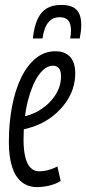

<svg xmlns="http://www.w3.org/2000/svg" viewBox="-20 -756 353 786"><path d="M66.3 -276.9Q85 -280 102.9 -286.2Q120.7 -292.3 136.6 -301.4Q178.2 -325.5 204 -362.9Q229.8 -400.3 229.8 -443.2Q229.8 -466.5 220.9 -476.8Q212.1 -487 197.1 -487Q165.5 -487 138.1 -448.2Q110.8 -409.4 93.6 -341.1Q76.4 -272.8 76.4 -184.5Q76.4 -141 83.7 -112.2Q91 -83.4 105.3 -69.1Q119.6 -54.7 139.9 -54.7Q151.5 -54.7 163.4 -56.7Q175.4 -58.7 188.2 -63.2Q201.1 -67.6 215 -74.2L228.4 -15.2Q208.2 -2.5 181.9 3.8Q155.7 10 132.7 10Q94.3 10 68.2 -11.2Q42.1 -32.5 29.2 -73.8Q16.3 -115.1 16.3 -174.2Q16.3 -252.6 29.3 -320.3Q42.3 -388.1 67 -438.7Q91.8 -489.3 127 -517.8Q162.2 -546.2 206.9 -546.2Q234.9 -546.2 253 -534.9Q271.1 -523.6 279.6 -503.5Q288.1 -483.3 288.1 -457.1Q288.1 -389.9 248.4 -335.1Q208.7 -280.3 147.1 -250.2Q125.3 -239.8 101.8 -232.9Q78.3 -226.1 55.2 -222.9ZM231.5 -735.9Q256.8 -735.9 275.1 -728.3Q293.4 -720.6 303 -702.7Q312.6 -684.8 312.6 -654.2Q312.6 -640.6 310.8 -625.7Q309 -610.9 306.4 -598.5H267.2Q268.9 -606.9 269.7 -614.4Q270.6 -621.9 270.6 -631.1Q270.6 -648.1 266 -660.5Q261.5 -673 251 -679.2Q240.5 -685.5 223.3 -685.5Q202 -685.5 188.1 -674.5Q174.2 -663.6 165.9 -644.3Q157.6 -625 154.2 -598.5H114.4Q120 -648 134 -678Q148 -708.1 171.8 -722Q195.5 -735.9 231.5 -735.9Z"/></svg>

Font: Georama
Style: Italic
Weight: 400
Width: 2
Italic angle: -9°
Designer: Jean-Baptiste Levee
Foundry: Production Type
Version: Version 1.000